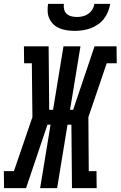

<svg xmlns="http://www.w3.org/2000/svg" viewBox="-58 -975 625 995"><path d="M-37 0 -38 -88H14L110 -368L107 -647H67L66 -735H194L197 -406H217L271 -735H359L305 -406H321L432 -735H546L547 -647H495L400 -368L402 -88H442L443 0H315L312 -329H292L238 0H150L204 -329H188L77 0ZM329 -815Q309 -815 289 -818Q269 -821 251.5 -828Q234 -835 220 -848Q206 -861 198 -878Q190 -895 189 -915Q188 -935 191 -955H273Q271 -940 274.5 -926Q278 -912 288 -903Q298 -894 312 -890.5Q326 -887 341 -887Q356 -887 371 -890.5Q386 -894 399 -903Q412 -912 420.5 -926Q429 -940 431 -955H513Q510 -935 502 -915Q494 -895 481 -878Q468 -861 449 -848Q430 -835 410.5 -828Q391 -821 370 -818Q349 -815 329 -815Z"/></svg>

Font: Iosevka Curly Slab Semibold
Style: Italic
Weight: 600
Italic angle: -9°
Monospace: yes
Designer: Belleve Invis
Foundry: Belleve Invis
Version: Version 22.1.2; ttfautohint (v1.8.4)